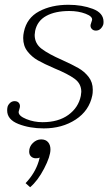

<svg xmlns="http://www.w3.org/2000/svg" viewBox="-20 -527 455 803"><path d="M10 -65Q10 -73 11 -77Q12 -86 20.5 -95Q29 -104 41 -104Q53 -104 59 -96.5Q65 -89 63 -78Q62 -73 60 -67Q58 -61 58 -58Q58 -42 90 -29Q122 -16 158 -16Q224 -16 266 -46.5Q308 -77 318 -126Q320 -138 320 -143Q320 -177 292 -197.5Q264 -218 208 -241Q164 -260 138.5 -274.5Q113 -289 95 -312Q77 -335 77 -368Q77 -381 80 -394Q92 -452 143.5 -479.5Q195 -507 266 -507Q323 -507 368 -490Q413 -473 413 -436Q413 -429 412 -425Q409 -415 401 -407Q393 -399 381 -399Q370 -399 363.5 -406.5Q357 -414 359 -424Q359 -426 365 -443Q368 -458 338 -469.5Q308 -481 270 -481Q211 -481 173.5 -460.5Q136 -440 127 -398Q125 -386 125 -381Q125 -345 154 -323Q183 -301 240 -276Q282 -257 307.5 -242.5Q333 -228 350.5 -205.5Q368 -183 368 -152Q368 -136 366 -128Q353 -64 296.5 -27Q240 10 163 10Q104 10 57 -8.5Q10 -27 10 -65ZM87 239Q127 197 142 147L146 132Q141 135 130 135Q118 135 110 127.5Q102 120 102 107Q102 86 117.5 71Q133 56 152 56Q171 56 181 67.5Q191 79 191 98Q191 127 164.5 178Q138 229 106 256Z"/></svg>

Font: Trirong ExtraLight
Style: Italic
Weight: 275
Italic angle: -12°
Designer: Katatrad Team
Foundry: CadsonDemak
Version: Version 1.003